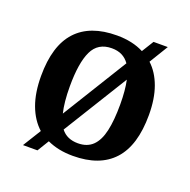

<svg xmlns="http://www.w3.org/2000/svg" viewBox="-113 -685 825 835"><g transform="rotate(20 299.5 -268.0)"><path d="M131 -44Q92 -79 71 -135.5Q50 -192 50 -270Q50 -410 113.5 -479Q177 -548 301 -548Q373 -548 425 -521L459 -576H525L472 -489Q509 -455 529 -400Q549 -345 549 -270Q549 -129 485.5 -59.5Q422 10 298 10Q264 10 234.5 4Q205 -2 179 -14L146 40H79ZM300 -49Q343 -49 368.5 -74Q394 -99 405 -148Q416 -197 416 -270Q416 -303 413.5 -331Q411 -359 406 -382L222 -84Q236 -66 255.5 -57.5Q275 -49 300 -49ZM380 -448Q366 -468 346 -478Q326 -488 299 -488Q235 -488 209 -433.5Q183 -379 183 -270Q183 -233 186 -202.5Q189 -172 195 -148Z"/></g></svg>

Font: Noto Serif Kannada SemiBold
Style: Regular
Weight: 600
Version: Version 2.003